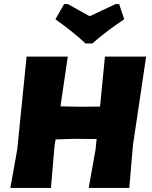

<svg xmlns="http://www.w3.org/2000/svg" viewBox="-20 -926 751 946"><path d="M567 -906 592 -831Q507 -775 435 -712H401Q343 -767 253 -831L296 -906H314L422 -846Q445 -857 489 -877.5Q533 -898 550 -906ZM314 -647 278 -402 379 -400 473 -401 497 -647H700L635 -210L617 0H417L451 -190L456 -241L348 -242L254 -239L249 -210L231 0H31L65 -190L111 -647Z"/></svg>

Font: Alegreya Sans Black
Style: Italic
Weight: 900
Italic angle: -7°
Designer: Juan Pablo del Peral
Foundry: Huerta Tipografica
Version: Version 2.007